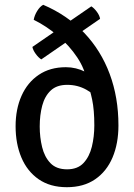

<svg xmlns="http://www.w3.org/2000/svg" viewBox="-20 -767 558 800"><path d="M473.5 -244.5Q473.5 -169 449 -111Q424.5 -53 376.5 -20Q328.5 13 258.5 13Q189 13 141.2 -20Q93.5 -53 69.2 -110.5Q45 -168 45 -241Q45 -312.5 69.8 -368Q94.5 -423.5 141.5 -455.2Q188.5 -487 254.5 -487Q297 -487 335.8 -467.5Q374.5 -448 398 -423.5V-344Q376 -373 339.8 -393.2Q303.5 -413.5 260 -413.5Q216.5 -413.5 191.5 -390Q166.5 -366.5 156 -327Q145.5 -287.5 145.5 -240Q145.5 -195 155.5 -154Q165.5 -113 190.2 -87.2Q215 -61.5 259.5 -61.5Q303.5 -61.5 328 -87.8Q352.5 -114 362.8 -156Q373 -198 373 -244.5Q373 -309 364 -351.8Q355 -394.5 341.5 -429Q334.5 -478.5 301.8 -527.8Q269 -577 221.2 -617.8Q173.5 -658.5 120.5 -684.5Q123.5 -702.5 134.8 -721Q146 -739.5 160 -747Q260.5 -704 330.5 -630.5Q400.5 -557 437 -459Q473.5 -361 473.5 -244.5ZM360.5 -740.5Q372 -733.5 383.5 -718Q395 -702.5 397 -688.5L152 -519.5Q140 -527 128.8 -542.5Q117.5 -558 115 -571.5Z"/></svg>

Font: Signika Negative Light
Style: Regular
Weight: 400
Version: Version 2.001